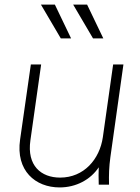

<svg xmlns="http://www.w3.org/2000/svg" viewBox="-20 -808 611 840"><path d="M241 12C313 12 376 -22 412 -76C411 -53 411 -30 412 0H457C456 -45 457 -77 463 -121L520 -526H475L430 -208C416 -111 347 -31 243 -31C160 -31 97 -83 113 -194L160 -526H115L68 -198C48 -61 135 12 241 12ZM159 -788 246 -640H291L220 -788ZM300 -788 387 -640H432L361 -788Z"/></svg>

Font: Mluvka ExtraLight
Style: Italic
Weight: 200
Italic angle: -8°
Designer: Modified by Jiří Krblich, Original typeface by Gumpita Rahayu
Foundry: Gumpita Rahayu & Jiří Krblich
Version: Version 2.000;Glyphs 3.1.1 (3134)